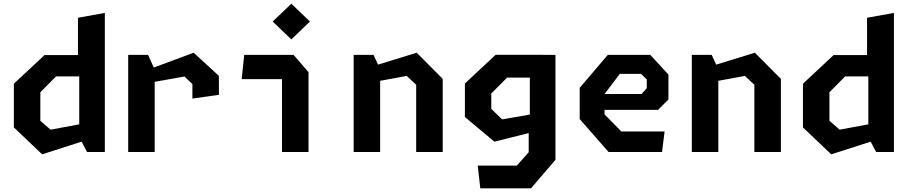

<svg xmlns="http://www.w3.org/2000/svg" viewBox="-20 -836 5000 1056"><path d="M415.8 -81.3V-446.1L408.8 -473.7V-738.3L556.6 -765V0H458.7ZM484.3 -415.9H288.4L201.9 -328.7V-171.6L258.2 -122.8L484.3 -164.9V-74.7L211.8 12.8L56.2 -135.2V-375.6L225.2 -533.3H484.3Z M1038.2 -373.5 994.4 -415.2 754.2 -372.2V-437.8L1045.1 -546.1L1183.8 -418.9L1184.1 -314.6L1038.2 -293.8ZM685.1 -534.2H794.4L830.8 -453.2V0H685.1Z M1531 -426.5 1559.4 -400.6H1309.2L1323.3 -534.2H1594.6L1676.8 -439.2V0H1531ZM1479.7 -717.6 1582.3 -815.5 1684.6 -717.6 1582.3 -619.2Z M2269 -369.8 2216.9 -418.5 1988.3 -376.4V-458.7L2271.8 -546.1L2414.9 -402.2V0H2269ZM1925.1 -534.2H2034.4L2070.8 -455.7V0H1925.1Z M2607.5 74.8H2822.5L2887.8 1.4V-151.6L2894.1 -172.8V-534.2H3035V43.1L2900.5 200H2621.7ZM2537 -192.3V-376.8L2705.9 -534.6H2965.1V-409.2H2769.2L2682.1 -321.9V-237.3L2741.5 -179.4L2965.1 -218.2V-123.4L2699.2 -56.8Z M3168.3 -181.2V-352.9L3322.9 -534.2H3556.7L3656.4 -425.8V-288.8L3599.2 -231.8H3271.1V-319.1H3508.4L3537.2 -350.8V-398.9L3505.9 -429.8H3389.2L3305.1 -319.2V-206.7L3397.6 -112.8H3635.3L3621.2 0H3327.1Z M4129 -369.8 4076.9 -418.5 3848.3 -376.4V-458.7L4131.8 -546.1L4274.9 -402.2V0H4129ZM3785.1 -534.2H3894.4L3930.8 -455.7V0H3785.1Z M4755.8 -81.3V-446.1L4748.8 -473.7V-738.3L4896.6 -765V0H4798.7ZM4824.3 -415.9H4628.4L4541.9 -328.7V-171.6L4598.2 -122.8L4824.3 -164.9V-74.7L4551.8 12.8L4396.2 -135.2V-375.6L4565.2 -533.3H4824.3Z"/></svg>

Font: Monaspace Krypton Var ExLight
Style: Regular
Weight: 200
Designer: Riley Cran and the Lettermatic Team
Version: Version 1.200 (Monaspace Krypton Var)